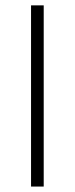

<svg xmlns="http://www.w3.org/2000/svg" viewBox="-20 -685 275 705"><path d="M140.5 0H94V-665.3H140.5Z"/></svg>

Font: Khula Light
Style: Regular
Weight: 300
Designer: Erin McLaughlin, Steve Matteson
Version: Version 1.002;PS 1.0;hotconv 1.0.72;makeotf.lib2.5.5900; ttf